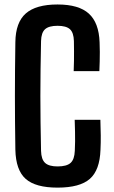

<svg xmlns="http://www.w3.org/2000/svg" viewBox="-20 -828 507 856"><path d="M236.5 8.5Q138.5 8.5 94.5 -30.5Q50.5 -69.5 48.5 -160.5Q47.5 -225.5 47 -284.2Q46.5 -343 46.5 -400Q46.5 -457 47 -516Q47.5 -575 48.5 -640Q49.5 -728 95 -768Q140.5 -808 236.5 -808Q331.5 -808 376.2 -767.2Q421 -726.5 424 -639.5Q425 -618 425 -596.5Q425 -575 424.5 -553.8Q424 -532.5 423 -511H308.5Q309.5 -534 309.8 -556Q310 -578 310 -600.2Q310 -622.5 309.5 -645Q308.5 -682.5 291.8 -697.8Q275 -713 236.5 -713Q198 -713 181 -697.8Q164 -682.5 163 -645Q161.5 -578 160.8 -517.8Q160 -457.5 160 -399.8Q160 -342 160.8 -282.2Q161.5 -222.5 163 -155.5Q164 -117.5 181 -101.8Q198 -86 236.5 -86Q277.5 -86 294.8 -101.8Q312 -117.5 313.5 -155.5Q314.5 -177.5 314.8 -197.5Q315 -217.5 314.5 -240.8Q314 -264 313 -294H427.5Q429 -258 429.2 -224.5Q429.5 -191 428 -160.5Q425 -69.5 380.5 -30.5Q336 8.5 236.5 8.5Z"/></svg>

Font: Big Shoulders Text Thin
Style: Bold
Weight: 700
Version: Version 2.002